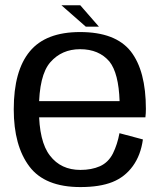

<svg xmlns="http://www.w3.org/2000/svg" viewBox="-20 -723 639 747"><path d="M292.8 4.8V-61.9Q217 -61.9 174.5 -117.4Q131.5 -172.1 131.5 -297.5Q131.5 -430.2 175.8 -480.8Q220.2 -531.6 291.7 -531.6Q365.1 -531.6 406 -483.3Q441.6 -438.3 445.3 -329.6H120.6V-266.6H545.7Q547.6 -281.7 547.6 -299Q547.6 -447.6 488.7 -523.2Q429.2 -598.3 291.5 -598.3Q158 -598.3 96 -523.2Q33.5 -448 33.5 -297.7Q33.5 -155.6 94.5 -75.1Q154.8 4.8 292.8 4.8ZM292.8 -61.9V4.8Q368.2 4.8 417.2 -14.7Q466 -34.1 497 -77.1Q527.6 -119.4 536 -180.5L444.8 -204.8Q436.7 -161.2 419.4 -126Q401.6 -91 368.9 -76.3Q336.3 -61.9 292.8 -61.9ZM313.9 -619.2H364.9L292.3 -702.5H219Z"/></svg>

Font: Anybody Thin
Style: Regular
Weight: 100
Designer: Tyler Finck
Foundry: Etcetera Type Company
Version: Version 1.114;gftools[0.9.25]